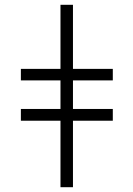

<svg xmlns="http://www.w3.org/2000/svg" viewBox="-20 -780 556 800"><path d="M284 -760V-493H450V-445H284V-326H450V-277H284V0H232V-277H67V-326H232V-445H67V-493H232V-760Z"/></svg>

Font: Noto Sans Light
Style: Regular
Weight: 300
Designer: Monotype Design Team
Foundry: Monotype Imaging Inc.
Version: Version 2.007